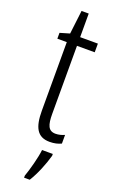

<svg xmlns="http://www.w3.org/2000/svg" viewBox="-169 -747 571 956"><g transform="rotate(20 117.0 -269.0)"><path d="M172 -89C133 -89 123 -118 123 -177V-537H217V-583H123V-708H85L70 -583L19 -568V-537H69V-174C69 -86 92 -41 158 -41C183 -41 202 -46 219 -54V-100C206 -94 189 -89 172 -89ZM194 20V10H137C133 50 113 123 100 159V170H130C157 127 181 67 194 20Z"/></g></svg>

Font: Noto Sans Tamil UI ExtraCondensed Light
Style: Regular
Weight: 300
Width: 2
Designer: Jelle Bosma - Monotype Design Team
Foundry: Monotype Imaging Inc.
Version: Version 2.004